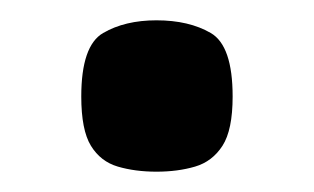

<svg xmlns="http://www.w3.org/2000/svg" viewBox="-20 -145 309 189"><path d="M134 24Q113 24 96 19Q79 14 69.5 -1.5Q60 -17 60 -50Q60 -100 81.5 -112.5Q103 -125 134 -125Q166 -125 187.5 -112.5Q209 -100 209 -50Q209 -17 199 -1.5Q189 14 172 19Q155 24 134 24Z"/></svg>

Font: Matangi Black
Style: Regular
Weight: 900
Designer: Prashant Pant
Foundry: The Graphic Ant
Version: Version 3.002